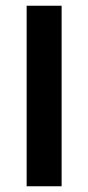

<svg xmlns="http://www.w3.org/2000/svg" viewBox="-20 -650 307 670"><path d="M195 -630V0H73V-630Z"/></svg>

Font: Mukta SemiBold
Style: Regular
Weight: 600
Designer: Girish Dalvi and Yashodeep Gholap
Foundry: Ek Type
Version: Version 2.538;PS 1.002;hotconv 16.6.51;makeotf.lib2.5.65220;